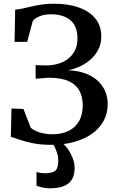

<svg xmlns="http://www.w3.org/2000/svg" viewBox="-20 -771 626 1036"><path d="M255.5 10.5Q199.5 10.5 157.2 1.8Q115 -7 85.8 -17.2Q56.5 -27.5 38.5 -32L42 -185.5L106.5 -183L146 -81.5Q157 -71.5 175 -63.5Q193 -55.5 215.8 -51Q238.5 -46.5 262.5 -46.5Q311.5 -46.5 348.5 -64Q385.5 -81.5 406 -116.5Q426.5 -151.5 426.5 -203Q426.5 -247.5 408.8 -281Q391 -314.5 350.8 -333Q310.5 -351.5 243 -351.5L172.5 -346L172 -419.5L231 -418Q260.5 -418 290.2 -426Q320 -434 344.2 -451.5Q368.5 -469 383.2 -496.8Q398 -524.5 398 -564Q398 -629.5 360 -661.8Q322 -694 254 -694Q219 -694 192.5 -682.8Q166 -671.5 157 -658L126.5 -545H58.5L62 -719Q81.5 -720.5 103.2 -725.2Q125 -730 150 -736Q175 -742 204.8 -746.5Q234.5 -751 270 -751Q349 -751 406.5 -730.2Q464 -709.5 495.2 -670.2Q526.5 -631 526.5 -574.5Q526.5 -533 509.5 -501.5Q492.5 -470 465.5 -447.2Q438.5 -424.5 407.2 -410.8Q376 -397 346.5 -392Q414 -389.5 462 -365.8Q510 -342 535.5 -301.5Q561 -261 561 -209Q561 -158 538.2 -117.2Q515.5 -76.5 474.5 -48Q433.5 -19.5 377.8 -4.5Q322 10.5 255.5 10.5ZM250 245Q231.5 245 211 240.8Q190.5 236.5 177 231V157Q187.5 160.5 201.2 162.2Q215 164 221.5 164Q257.5 164 276 152Q294.5 140 294.5 94.5Q294.5 74.5 288.2 55Q282 35.5 274.2 20.5Q266.5 5.5 261.5 0H297.5H316.5Q327.5 8.5 343.2 29.2Q359 50 371.2 79.2Q383.5 108.5 382.5 141Q381.5 179 365.2 201.8Q349 224.5 319.8 234.8Q290.5 245 250 245Z"/></svg>

Font: Merriweather SemiBold
Style: Regular
Weight: 600
Version: Version 2.100